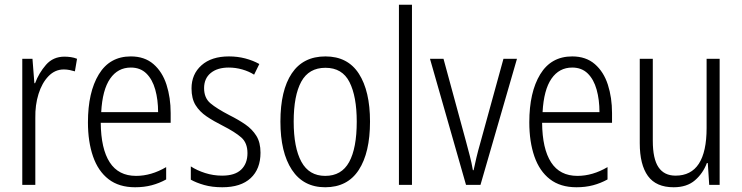

<svg xmlns="http://www.w3.org/2000/svg" viewBox="-20 -780 3130 810"><path d="M252 -541Q265 -541 279 -539Q293 -537 305 -532L296 -479Q286 -482 274 -484.5Q262 -487 249 -487Q212 -487 184.5 -458.5Q157 -430 142.5 -383.5Q128 -337 129 -282V0H74V-532H117L125 -429H128Q144 -472 174 -506.5Q204 -541 252 -541Z M532 -542Q590 -542 627.5 -509.5Q665 -477 682.5 -422.5Q700 -368 700 -303V-262H405Q406 -152 443 -95Q480 -38 554 -38Q618 -38 681 -75V-23Q652 -7 620 1.5Q588 10 550 10Q482 10 438 -24Q394 -58 372.5 -120Q351 -182 351 -264Q351 -391 397 -466.5Q443 -542 532 -542ZM532 -495Q477 -495 444.5 -448Q412 -401 407 -307H647Q647 -359 635 -402Q623 -445 597.5 -470Q572 -495 532 -495Z M1079 -136Q1079 -67 1037.5 -28.5Q996 10 918 10Q875 10 841.5 0.5Q808 -9 785 -22V-78Q811 -61 845.5 -50Q880 -39 917 -39Q971 -39 997.5 -64.5Q1024 -90 1024 -134Q1024 -177 998 -200Q972 -223 919 -250Q881 -269 851.5 -289Q822 -309 805 -336.5Q788 -364 788 -407Q788 -467 830 -504.5Q872 -542 946 -542Q982 -542 1014.5 -533.5Q1047 -525 1074 -510L1052 -465Q1030 -479 1002 -487Q974 -495 945 -495Q897 -495 869 -472Q841 -449 841 -408Q841 -367 867.5 -344.5Q894 -322 948 -294Q986 -275 1015 -255Q1044 -235 1061.5 -207Q1079 -179 1079 -136Z M1541 -267Q1541 -136 1493.5 -63Q1446 10 1352 10Q1260 10 1211.5 -63.5Q1163 -137 1163 -267Q1163 -399 1211 -470.5Q1259 -542 1353 -542Q1447 -542 1494 -469Q1541 -396 1541 -267ZM1219 -267Q1219 -157 1251.5 -97.5Q1284 -38 1352 -38Q1421 -38 1453 -96.5Q1485 -155 1485 -267Q1485 -373 1454.5 -433.5Q1424 -494 1353 -494Q1283 -494 1251 -435.5Q1219 -377 1219 -267Z M1718 0H1663V-760H1718Z M1946 0 1794 -532H1851L1946 -183Q1954 -153 1962 -122.5Q1970 -92 1975 -62H1978Q1983 -86 1990 -115.5Q1997 -145 2006 -176L2104 -532H2161L2007 0Z M2394 -542Q2452 -542 2489.5 -509.5Q2527 -477 2544.5 -422.5Q2562 -368 2562 -303V-262H2267Q2268 -152 2305 -95Q2342 -38 2416 -38Q2480 -38 2543 -75V-23Q2514 -7 2482 1.5Q2450 10 2412 10Q2344 10 2300 -24Q2256 -58 2234.5 -120Q2213 -182 2213 -264Q2213 -391 2259 -466.5Q2305 -542 2394 -542ZM2394 -495Q2339 -495 2306.5 -448Q2274 -401 2269 -307H2509Q2509 -359 2497 -402Q2485 -445 2459.5 -470Q2434 -495 2394 -495Z M3016 -532V0H2972L2966 -92H2962Q2946 -49 2912 -19.5Q2878 10 2822 10Q2748 10 2713.5 -37.5Q2679 -85 2679 -176V-532H2734V-186Q2734 -110 2758 -74.5Q2782 -39 2830 -39Q2961 -39 2961 -240V-532Z"/></svg>

Font: Noto Sans Gurmukhi UI Condensed Light
Style: Regular
Weight: 300
Width: 3
Designer: Jelle Bosma - Monotype Design Team
Foundry: Monotype Imaging Inc.
Version: Version 2.004; ttfautohint (v1.8.4.7-5d5b)